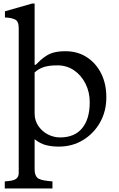

<svg xmlns="http://www.w3.org/2000/svg" viewBox="-20 -820 671 1087"><path d="M7 247V207L28 205Q60 202 73 191Q86 180 86 159V-662Q86 -700 64.5 -710Q43 -720 8 -721V-756L162 -800H176V-453H182Q212 -484 236.5 -500.5Q261 -517 287.5 -523.5Q314 -530 351 -530Q419 -530 471 -496.5Q523 -463 552.5 -404.5Q582 -346 582 -269Q582 -190 546.5 -127Q511 -64 450 -27Q389 10 313 10Q273 10 240 1.5Q207 -7 176 -32V139Q176 170 190 185Q204 200 256 205L277 207V247ZM320 -42Q402 -42 445 -94Q488 -146 488 -241Q488 -299 464 -346.5Q440 -394 399 -422Q358 -450 305 -450Q258 -450 228.5 -440.5Q199 -431 176 -410V-178Q176 -138 197 -107Q218 -76 251 -59Q284 -42 320 -42Z"/></svg>

Font: Hedvig Letters Serif 12pt
Style: Regular
Weight: 400
Designer: Alexander Örn & Tor Weibull
Foundry: Kanon Foundry
Version: Version 1.000; ttfautohint (v1.8.4.7-5d5b)